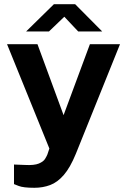

<svg xmlns="http://www.w3.org/2000/svg" viewBox="-20 -727 603 912"><path d="M143.5 165Q90.5 165 68.5 156.2Q46.5 147.5 46.5 147.5V54.5L98 56.5Q142.5 59 164.5 49.8Q186.5 40.5 194.2 27.5Q202 14.5 205 7L214.5 -21.5L13.5 -517H158L282 -180L407 -517H550L340.5 3Q313.5 69 283.2 104Q253 139 218.2 152Q183.5 165 143.5 165ZM351.5 -577.5 285.5 -647.5 212.5 -577.5H104L236 -707H337L465.5 -577.5Z"/></svg>

Font: Public Sans
Style: Bold
Weight: 700
Designer: The Public Sans project authors (U.S. Web Design System). Libre Franklin designed by Pablo Impallari and Rodrigo Fuenzal
Version: Version 1.008; ttfautohint (v1.8.1) -l 8 -r 50 -G 200 -x 14 